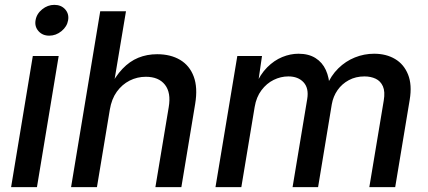

<svg xmlns="http://www.w3.org/2000/svg" viewBox="-20 -774 1770 794"><path d="M25.9 0 115.7 -542.5H222.7L132.8 0ZM183.6 -626.5Q155.8 -626.5 139.2 -645.3Q122.6 -664.1 127 -689.9Q131.3 -716.8 154.3 -735.4Q177.2 -753.9 204.6 -753.9Q232.9 -753.9 249.5 -735.4Q266.1 -716.8 261.7 -690.4Q257.3 -664.1 234.4 -645.3Q211.4 -626.5 183.6 -626.5Z M434.1 -320.3 380.9 0H273.9L394.5 -727.5H501L447.8 -409.7H432.6Q457 -458.5 486.6 -489.5Q516.1 -520.5 552 -535.2Q587.9 -549.8 629.9 -549.8Q685.5 -549.8 724.9 -526.4Q764.2 -502.9 781.2 -457.3Q798.3 -411.6 787.1 -344.2L730 0H622.6L677.7 -330.6Q688 -390.6 662.1 -423.6Q636.2 -456.5 583 -456.5Q547.4 -456.5 516.1 -440.7Q484.9 -424.8 463.1 -394.8Q441.4 -364.7 434.1 -320.3Z M871.1 0 961.4 -542.5H1063.5L1045.4 -418L1036.6 -420.9Q1056.2 -466.8 1085 -495.6Q1113.8 -524.4 1147.2 -538.1Q1180.7 -551.8 1214.4 -551.8Q1256.3 -551.8 1284.7 -533.9Q1313 -516.1 1327.4 -484.6Q1341.8 -453.1 1343.3 -411.1L1330.6 -418Q1348.6 -461.4 1378.9 -491.2Q1409.2 -521 1447.5 -536.4Q1485.8 -551.8 1527.3 -551.8Q1577.1 -551.8 1613.8 -530Q1650.4 -508.3 1667.5 -465.8Q1684.6 -423.3 1674.3 -361.3L1614.3 0H1507.3L1566.9 -357.9Q1573.2 -395 1563.5 -417Q1553.7 -439 1533.4 -448.5Q1513.2 -458 1487.3 -458Q1451.2 -458 1422.6 -442.6Q1394 -427.2 1376 -401.4Q1357.9 -375.5 1352.1 -342.8L1295.4 0H1189.9L1250.5 -364.7Q1257.8 -409.2 1235.4 -433.6Q1212.9 -458 1172.4 -458Q1141.1 -458 1111.8 -443.6Q1082.5 -429.2 1061.3 -400.9Q1040 -372.6 1033.2 -332L978 0Z"/></svg>

Font: Inter 16pt Medium
Style: Italic
Weight: 500
Italic angle: -9.3988°
Version: Version 4.001;git-66647c0bb